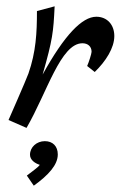

<svg xmlns="http://www.w3.org/2000/svg" viewBox="-20 -407 385 608"><path d="M122 40C96 40 75 59 75 83C75 99 90 110 106 115C101 123 80 137 65 149L87 181C134 147 163 115 163 82C163 56 147 40 122 40ZM285 -354C240 -354 184 -296 115 -171C147 -283 149 -305 153 -387L97 -372C97 -303 94 -243 70 -174C62 -152 7 -27 7 -27L64 -2C129 -114 172 -270 241 -270C258 -270 270 -260 270 -243C270 -237 261 -209 256 -198L280 -179C315 -213 342 -255 342 -293C342 -329 319 -354 285 -354Z"/></svg>

Font: Marck Script
Style: Regular
Weight: 400
Designer: Denis Masharov, Marck Fogel
Foundry: Denis Masharov
Version: Version 1.002